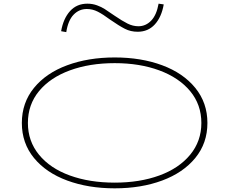

<svg xmlns="http://www.w3.org/2000/svg" viewBox="-20 -1013 1249 1046"><path d="M99 -343Q99 -453 165 -534Q231 -615 346 -657.5Q461 -700 605 -700Q749 -700 863.5 -657.5Q978 -615 1044 -534Q1110 -453 1110 -343Q1110 -233 1044 -152.5Q978 -72 863.5 -29.5Q749 13 605 13Q461 13 346 -29.5Q231 -72 165 -152.5Q99 -233 99 -343ZM1077 -343Q1077 -443 1016 -516.5Q955 -590 848 -629.5Q741 -669 605 -669Q468 -669 360.5 -629.5Q253 -590 192.5 -516.5Q132 -443 132 -343Q132 -244 192.5 -170Q253 -96 360.5 -57Q468 -18 605 -18Q741 -18 848 -57Q955 -96 1016 -170Q1077 -244 1077 -343ZM580 -906Q541 -935 512.5 -949.5Q484 -964 453 -964Q411 -964 381 -933Q351 -902 341 -838L313 -843Q325 -912 361.5 -952.5Q398 -993 456 -993Q484 -993 508.5 -984Q533 -975 550 -964Q567 -953 605 -927Q646 -899 675 -884.5Q704 -870 734 -870Q774 -870 803.5 -900.5Q833 -931 844 -993L872 -989Q860 -920 823.5 -880Q787 -840 730 -840Q692 -840 660.5 -856Q629 -872 580 -906Z"/></svg>

Font: BioRhyme Expanded ExtraLight
Style: Regular
Weight: 275
Width: 7
Designer: Aoife Mooney
Foundry: Aoife Mooney Type
Version: Version 1.000